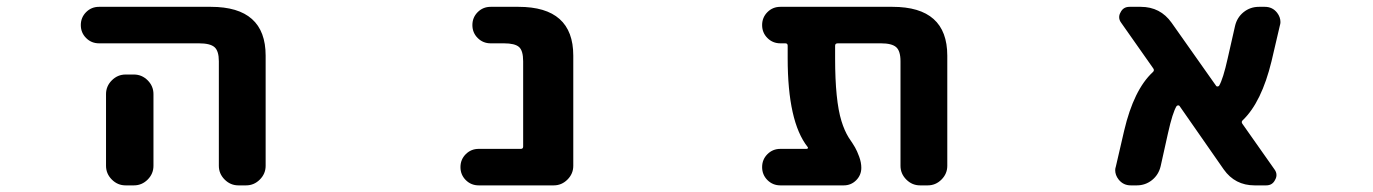

<svg xmlns="http://www.w3.org/2000/svg" viewBox="-20 -566 4040 565"><path d="M271.5 -438.5Q249 -438.5 233.4 -454.1Q217.8 -469.7 217.8 -492.2Q217.8 -514.6 233.4 -530.3Q249 -545.9 271.5 -545.9H600.6Q761.7 -545.9 761.7 -402.3V-78.1Q761.7 -54.7 744.6 -37.6Q727.5 -20.5 704.1 -20.5H681.6Q658.2 -20.5 641.1 -37.6Q624 -54.7 624 -78.1V-385.7Q624 -416 611.3 -427.2Q598.6 -438.5 565.4 -438.5ZM374 -346.7Q397.5 -346.7 414.6 -329.6Q431.6 -312.5 431.6 -289.1V-155.3V-78.1Q431.6 -54.7 414.6 -37.6Q397.5 -20.5 374 -20.5H349.6Q326.2 -20.5 309.1 -37.6Q292 -54.7 292 -78.1V-155.3V-289.1Q292 -312.5 309.1 -329.6Q326.2 -346.7 349.6 -346.7Z M1388.7 -20.5Q1366.2 -20.5 1350.6 -36.1Q1335 -51.8 1335 -74.2Q1335 -96.7 1350.6 -112.3Q1366.2 -127.9 1388.7 -127.9H1512.7Q1519.5 -127.9 1519.5 -134.8V-385.7Q1519.5 -417 1507.3 -427.7Q1495.1 -438.5 1462.9 -438.5H1423.8Q1401.4 -438.5 1385.7 -454.1Q1370.1 -469.7 1370.1 -492.2Q1370.1 -514.6 1385.7 -530.3Q1401.4 -545.9 1423.8 -545.9H1505.9Q1667 -545.9 1667 -402.3V-78.1Q1667 -54.7 1649.9 -37.6Q1632.8 -20.5 1609.4 -20.5Z M2767.6 -78.1Q2767.6 -54.7 2750.5 -37.6Q2733.4 -20.5 2710 -20.5H2687.5Q2664.1 -20.5 2647 -37.6Q2629.9 -54.7 2629.9 -78.1V-385.7Q2629.9 -416 2617.2 -427.2Q2604.5 -438.5 2572.3 -438.5H2445.3Q2437.5 -438.5 2437.5 -431.6V-394.5Q2437.5 -270.5 2456.1 -210Q2464.8 -181.6 2477.5 -161.1Q2490.2 -142.6 2496.1 -132.3Q2502 -122.1 2508.3 -105Q2514.6 -87.9 2514.6 -72.3Q2514.6 -50.8 2499.5 -35.6Q2484.4 -20.5 2462.9 -20.5H2276.4Q2253.9 -20.5 2238.3 -36.1Q2222.7 -51.8 2222.7 -74.2Q2222.7 -96.7 2238.3 -112.3Q2253.9 -127.9 2276.4 -127.9H2353.5Q2356.4 -127.9 2357.4 -129.9Q2358.4 -131.8 2356.4 -133.8Q2297.9 -208 2297.9 -394.5V-431.6Q2297.9 -438.5 2291 -438.5H2276.4Q2253.9 -438.5 2238.3 -454.1Q2222.7 -469.7 2222.7 -492.2Q2222.7 -514.6 2238.3 -530.3Q2253.9 -545.9 2276.4 -545.9H2606.4Q2767.6 -545.9 2767.6 -402.3Z M3730.5 -67.4Q3736.3 -59.6 3736.3 -50.8Q3736.3 -43.9 3732.4 -37.1Q3724.6 -20.5 3706.1 -20.5H3671.9Q3614.3 -20.5 3581.1 -67.4L3451.2 -253.9Q3450.2 -255.9 3447.3 -255.9Q3444.3 -255.9 3442.4 -253.9Q3430.7 -235.4 3417 -173.8L3395.5 -77.1Q3389.6 -51.8 3370.1 -36.1Q3350.6 -20.5 3325.2 -20.5H3307.6Q3285.2 -20.5 3271.5 -38.1Q3261.7 -50.8 3261.7 -65.4Q3261.7 -70.3 3263.7 -76.2L3288.1 -181.6Q3316.4 -301.8 3372.1 -353.5Q3377.9 -358.4 3374 -364.3L3279.3 -499Q3273.4 -506.8 3273.4 -515.6Q3273.4 -522.5 3277.3 -529.3Q3285.2 -545.9 3303.7 -545.9H3336.9Q3394.5 -545.9 3427.7 -499L3558.6 -313.5Q3559.6 -311.5 3562.5 -311.5Q3565.4 -311.5 3567.4 -313.5Q3579.1 -333 3592.8 -394.5L3614.3 -489.3Q3620.1 -514.6 3639.6 -530.3Q3659.2 -545.9 3684.6 -545.9H3702.1Q3724.6 -545.9 3738.3 -528.3Q3748 -515.6 3748 -501Q3748 -496.1 3746.1 -490.2L3721.7 -385.7Q3692.4 -265.6 3637.7 -212.9Q3631.8 -208 3635.7 -202.1Z"/></svg>

Font: Gen Jyuu Gothic Monospace Bold
Style: Bold
Weight: 700
Designer: [Source Han Sans]
Ryoko NISHIZUKA  (kana & ideographs); Paul D. Hunt (Latin, Greek & Cyrillic); Wenlong ZHANG  (bopomofo
Version: Version 1.002.20150607